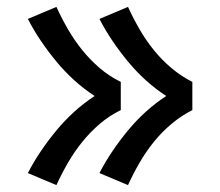

<svg xmlns="http://www.w3.org/2000/svg" viewBox="-20 -619 640 558"><path d="M352 -81 269 -116Q286 -149 307 -180Q328 -211 352 -240Q376 -269 403.5 -294Q431 -319 463 -340Q431 -361 403.5 -386Q376 -411 352 -440Q328 -469 307 -500Q286 -531 269 -564L352 -599Q367 -566 385.5 -534Q404 -502 427 -473.5Q450 -445 478.5 -421Q507 -397 539 -381V-299Q507 -283 478.5 -259Q450 -235 427 -206.5Q404 -178 385.5 -146Q367 -114 352 -81ZM144 -81 61 -116Q78 -149 99 -180Q120 -211 144 -240Q168 -269 195.5 -294Q223 -319 255 -340Q223 -361 195.5 -386Q168 -411 144 -440Q120 -469 99 -500Q78 -531 61 -564L144 -599Q159 -566 177.5 -534Q196 -502 219 -473.5Q242 -445 270 -421Q298 -397 331 -381V-299Q298 -283 270 -259Q242 -235 219 -206.5Q196 -178 177.5 -146Q159 -114 144 -81Z"/></svg>

Font: Iosevka Slab Medium Extended
Style: Regular
Weight: 500
Width: 7
Monospace: yes
Designer: Belleve Invis
Foundry: Belleve Invis
Version: Version 11.1.1; ttfautohint (v1.8.3)